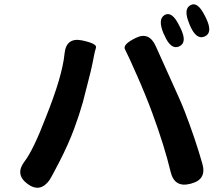

<svg xmlns="http://www.w3.org/2000/svg" viewBox="-20 -856 1040 890"><path d="M210 -22Q166 40 107 -4Q48 -48 94 -108Q134 -160 192 -311Q269 -503 279 -606Q286 -683 359 -669Q431 -654 425 -635Q419 -616 416 -599Q409 -561 400 -523L383 -456Q374 -419 364 -382Q348 -325 324 -260Q297 -187 256.5 -108.5Q216 -30 210 -22ZM862 -4Q789 15 771 -59Q743 -177 686 -332Q657 -411 614.5 -507.5Q572 -604 559.5 -627Q547 -650 609 -680Q671 -711 702 -642L806 -411Q822 -376 836 -340Q885 -213 918 -97Q939 -24 866 -5ZM811 -641Q772 -623 742 -693L738 -701Q710 -768 744 -787Q778 -805 811 -737L816 -727Q850 -659 811 -641ZM929 -687Q890 -669 860 -739L857 -747Q829 -814 863 -832Q896 -851 930 -782L935 -772Q968 -704 929 -687Z"/></svg>

Font: Resource Han Rounded JP
Style: Bold
Weight: 700
Designer: Cyano Hao (round all glyphs); Ryoko NISHIZUKA 西塚涼子 (kana, bopomofo & ideographs); Paul D. Hunt (Latin, Greek & Cyrillic)
Foundry: Cyano Hao
Version: 0.990